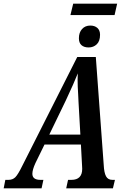

<svg xmlns="http://www.w3.org/2000/svg" viewBox="-60 -1024 677 1044"><path d="M565 -46 554 0H300L310 -46H328Q387 -46 387 -106L386 -127L380 -238H182L133 -138Q116 -101 116 -79Q116 -46 160 -46H176L166 0H-40L-31 -46H-14Q9 -46 23.5 -60.5Q38 -75 62 -124L360 -714H461L504 -127Q506 -85 516.5 -65.5Q527 -46 551 -46ZM377 -292 367 -469 365 -511Q362 -555 362 -592L363 -625Q344 -576 298 -478L208 -292ZM338 -1004H577L563 -942H323ZM369 -816Q369 -847 386 -866Q403 -885 431 -885Q455 -885 469.5 -872Q484 -859 484 -835Q484 -800 466 -783Q448 -766 422 -766Q397 -766 383 -778.5Q369 -791 369 -816Z"/></svg>

Font: Noto Serif CondSemiBold
Style: Italic
Weight: 600
Width: 3
Italic angle: -12°
Designer: Monotype Design Team
Foundry: Monotype Imaging Inc.
Version: Version 1.001